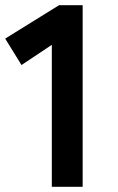

<svg xmlns="http://www.w3.org/2000/svg" viewBox="-20 -721 456 741"><path d="M180 0V-548L63 -470L0 -572L208 -701H299V0Z"/></svg>

Font: Zen Kaku Gothic New Black
Style: Regular
Weight: 900
Designer: Yoshimichi Ohira
Foundry: Positype
Version: Version 1.001